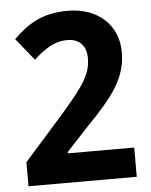

<svg xmlns="http://www.w3.org/2000/svg" viewBox="-52 -768 638 811"><g transform="rotate(-5 267.0 -362.0)"><path d="M495 0V-124H214V-130L307 -230C421 -347 478 -421 478 -531C478 -643 395 -724 265 -724C156 -724 94 -683 34 -624L110 -530C161 -578 204 -601 252 -601C303 -601 333 -571 333 -517C333 -449 300 -402 200 -287L36 -102V0Z"/></g></svg>

Font: Noto Sans Arabic UI SmCn
Style: Bold
Weight: 700
Width: 4
Designer: Monotype Design Team, Nadine Chahine and Nizar Qandah
Foundry: Monotype Imaging Inc.
Version: Version 2.010